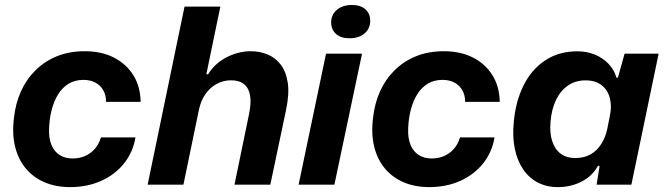

<svg xmlns="http://www.w3.org/2000/svg" viewBox="-20 -756 2724 786"><path d="M267.4 10Q208.6 10 162.3 -9.8Q116 -29.6 85 -67.1Q54 -104.7 41.4 -157.4Q28.9 -210 37.4 -275.7Q43.9 -333.6 66.1 -382.7Q88.4 -431.9 125.7 -468.6Q163 -505.4 213.4 -525.9Q263.9 -546.3 327.3 -546.3Q395.7 -546.3 446.6 -520.2Q497.4 -494.1 526.2 -447.5Q555 -400.9 555.7 -338.9H414.1Q414.3 -366.6 402.6 -386.8Q390.9 -407 370.2 -418Q349.6 -429 321.6 -429Q287.3 -429 261.5 -413.6Q235.7 -398.1 218.5 -370.7Q201.3 -343.3 191.8 -307.1Q182.3 -270.9 180.9 -229Q179.4 -189.3 191 -162.1Q202.6 -134.9 224.6 -121.1Q246.6 -107.3 276.9 -107.3Q305.4 -107.3 328.4 -117.4Q351.4 -127.6 368.1 -146.6Q384.9 -165.6 393.3 -193.6H534.6Q524.1 -131.7 486.9 -85.9Q449.6 -40.1 393.1 -15.1Q336.6 10 267.4 10Z M584.4 0 735.4 -729H882.1L824.7 -452.1H832.1Q859.6 -496.9 907.8 -521.6Q956 -546.3 1006.7 -546.3Q1042.4 -546.3 1074.4 -533.5Q1106.3 -520.7 1128.5 -492.4Q1150.7 -464 1157.9 -418Q1165 -372 1150.9 -305.3L1086.6 0H939.9L999.9 -290.9Q1008.9 -334.7 1003.8 -364.9Q998.7 -395 979.5 -411.1Q960.3 -427.3 925.6 -427.3Q894.7 -427.3 867.6 -412.8Q840.4 -398.3 821.2 -371.1Q802 -344 794 -305.1L730.9 0Z M1202.4 0 1314.7 -536.3H1462.1L1348.9 0ZM1410.4 -599.3Q1374.9 -599.3 1355.3 -617.3Q1335.7 -635.3 1335.7 -664Q1335.7 -695.9 1359 -715.7Q1382.3 -735.6 1420.9 -735.6Q1456.4 -735.6 1476 -717.7Q1495.6 -699.9 1495.6 -670.9Q1495.6 -639 1472.3 -619.1Q1449 -599.3 1410.4 -599.3Z M1737.4 10Q1678.6 10 1632.3 -9.8Q1586 -29.6 1555 -67.1Q1524 -104.7 1511.4 -157.4Q1498.9 -210 1507.4 -275.7Q1513.9 -333.6 1536.1 -382.7Q1558.4 -431.9 1595.7 -468.6Q1633 -505.4 1683.4 -525.9Q1733.9 -546.3 1797.3 -546.3Q1865.7 -546.3 1916.6 -520.2Q1967.4 -494.1 1996.2 -447.5Q2025 -400.9 2025.7 -338.9H1884.1Q1884.3 -366.6 1872.6 -386.8Q1860.9 -407 1840.2 -418Q1819.6 -429 1791.6 -429Q1757.3 -429 1731.5 -413.6Q1705.7 -398.1 1688.5 -370.7Q1671.3 -343.3 1661.8 -307.1Q1652.3 -270.9 1650.9 -229Q1649.4 -189.3 1661 -162.1Q1672.6 -134.9 1694.6 -121.1Q1716.6 -107.3 1746.9 -107.3Q1775.4 -107.3 1798.4 -117.4Q1821.4 -127.6 1838.1 -146.6Q1854.9 -165.6 1863.3 -193.6H2004.6Q1994.1 -131.7 1956.9 -85.9Q1919.6 -40.1 1863.1 -15.1Q1806.6 10 1737.4 10Z M2263.9 10Q2217.6 10 2181.4 -8.9Q2145.3 -27.9 2121.5 -63Q2097.7 -98.1 2087.6 -146.6Q2077.4 -195.1 2083.1 -254.6Q2090.3 -339.4 2122.8 -405.3Q2155.3 -471.1 2211.5 -508.6Q2267.7 -546 2344 -546Q2382.1 -546 2414.9 -532.6Q2447.7 -519.1 2471 -494.9Q2494.3 -470.6 2503.6 -438.1H2509.6L2536.9 -536.3H2676.3L2564.7 0H2422.4L2434.6 -76.6L2428 -77.3Q2405.6 -35.7 2361.4 -12.9Q2317.1 10 2263.9 10ZM2334.4 -109Q2370.9 -109 2397.3 -123.9Q2423.7 -138.7 2441.3 -166.4Q2458.9 -194 2466.3 -229.9L2476.1 -279Q2485.4 -321.9 2476.3 -355.4Q2467.1 -389 2441.9 -408Q2416.7 -427 2377.1 -427Q2336 -427 2305.2 -405.9Q2274.4 -384.7 2256.3 -347Q2238.1 -309.3 2233.9 -259.3Q2229.6 -212.4 2240.4 -178.6Q2251.3 -144.7 2275.3 -126.9Q2299.3 -109 2334.4 -109Z"/></svg>

Font: Mona Sans
Style: Italic
Weight: 200
Italic angle: -11.6951°
Designer: Deni Anggara
Foundry: GitHub
Version: Version 2.000